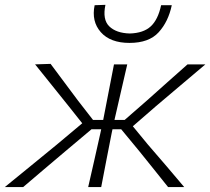

<svg xmlns="http://www.w3.org/2000/svg" viewBox="-52 -754 848 774"><path d="M-32.5 0Q20.5 -43 73 -86Q125.5 -129 177.5 -171.5L279.5 -257L226 -324.5Q191.5 -367.5 157.8 -409.5Q124 -451.5 89.5 -494.5L152 -496.5Q179 -460 206.8 -423Q234.5 -386 262 -349L323 -270.5H364L364.5 -273Q376.5 -334 386.5 -386.5Q396.5 -439 407.5 -494.5H461Q448 -438.5 436 -386.2Q424 -334 410 -273L409.5 -270.5H450.5L540.5 -349Q581.5 -385.5 622.5 -422.2Q663.5 -459 704 -494.5H776Q725 -451.5 674.8 -409Q624.5 -366.5 575 -324.5L483.5 -245L544 -171.5Q580.5 -129.5 617 -86.8Q653.5 -44 690.5 0H625.5Q596 -37 567.5 -72.5Q539 -108 510 -144L436.5 -233H401.5L398 -216.5Q386.5 -157.5 376.5 -106.5Q366.5 -55.5 356 0H303.5Q316 -54.5 327.8 -106.5Q339.5 -158.5 352.5 -216.5L356 -233H317L210 -143Q168 -107.5 125.5 -71.5Q83 -35.5 41.5 0ZM470 -581Q392.5 -581 354.2 -624.5Q316 -668 329.5 -733L373 -734.5Q360.5 -675 388.5 -647.8Q416.5 -620.5 471 -619Q526 -620.5 555.5 -647.5Q585 -674.5 597.5 -733H640.5Q626.5 -666.5 587.5 -623.8Q548.5 -581 470 -581Z"/></svg>

Font: Commissioner Loud ExtraLight
Style: Italic
Weight: 200
Italic angle: -12°
Designer: Kostas Bartsokas
Foundry: Kostas Bartsokas
Version: Version 1.000; ttfautohint (v1.8.3)